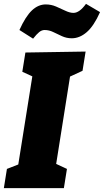

<svg xmlns="http://www.w3.org/2000/svg" viewBox="-32 -978 540 998"><path d="M397 -610 332 -580 260 -126 316 -100 300 0H-12L4 -100L63 -123L136 -581L84 -605L100 -705L413 -710ZM140 -777 69 -822Q101 -893 134 -924Q167 -955 206 -955Q234 -955 259.5 -944Q285 -933 308 -922Q331 -911 350 -911Q381 -911 415 -958L488 -915Q456 -843 419 -811Q382 -779 341 -779Q314 -779 290 -790Q266 -801 244.5 -811.5Q223 -822 200 -822Q185 -822 171.5 -811Q158 -800 140 -777Z"/></svg>

Font: Bitter Black
Style: Italic
Weight: 900
Italic angle: -9°
Designer: Sol Matas, and Bitter project Authors
Foundry: Sol Matas
Version: Version 2.001